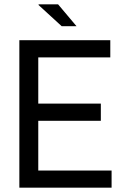

<svg xmlns="http://www.w3.org/2000/svg" viewBox="-20 -873 587 893"><path d="M70 0V-686H493V-606H158V-391H449V-311H158V-80H499V0ZM267 -751 159 -850 160 -853H250L336 -751Z"/></svg>

Font: Archivo Narrow
Style: Regular
Weight: 400
Designer: Hector Gatti
Foundry: Omnibus-Type
Version: Version 3.002